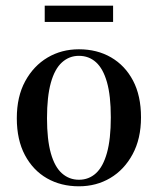

<svg xmlns="http://www.w3.org/2000/svg" viewBox="-20 -641 554 674"><path d="M257 13Q194 13 145 -15Q96 -43 67.5 -96.5Q39 -150 39 -226Q39 -302 68.5 -356Q98 -410 147 -439Q196 -468 257 -468Q321 -468 370 -439.5Q419 -411 447 -358Q475 -305 475 -229Q475 -154 445.5 -99.5Q416 -45 367 -16Q318 13 257 13ZM257 -10Q292 -10 317 -33Q342 -56 355.5 -104.5Q369 -153 369 -229Q369 -305 355.5 -352.5Q342 -400 317 -422.5Q292 -445 257 -445Q223 -445 197.5 -422Q172 -399 158.5 -350.5Q145 -302 145 -226Q145 -151 158.5 -103Q172 -55 197.5 -32.5Q223 -10 257 -10ZM137 -564V-621H377V-564Z"/></svg>

Font: Source Serif 4 60pt SemiBold
Style: Regular
Weight: 600
Version: Version 4.004;hotconv 1.0.116;makeotfexe 2.5.65601